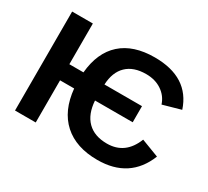

<svg xmlns="http://www.w3.org/2000/svg" viewBox="-139 -922 1254 1156"><g transform="rotate(30 488.0 -344.0)"><path d="M211 0H67V-688H211V-405H309Q322 -548 405.5 -623Q489 -698 637 -698Q874 -698 937 -507L813 -472Q796 -524 750.5 -554.5Q705 -585 642 -585Q555 -585 507 -538.5Q459 -492 455 -405H716V-293H454Q460 -201 509 -152.5Q558 -104 645 -104Q772 -104 823 -234L946 -187Q867 10 644 10Q496 10 409.5 -68Q323 -146 309 -293H211Z"/></g></svg>

Font: Libra Sans
Style: Bold
Weight: 700
Foundry: Context Ltd
Version: Version 1.000